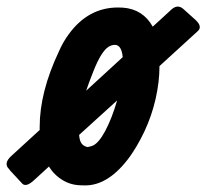

<svg xmlns="http://www.w3.org/2000/svg" viewBox="-113 -559 631 587"><path d="M66.9 -401.4Q79.6 -430.7 97.7 -455.1Q157.2 -536.1 247.6 -536.1Q255.4 -536.1 262.7 -535.6Q323.7 -531.2 354 -477.5L411.6 -530.3Q429.7 -546.4 446.8 -532.2L484.9 -498Q506.8 -477.5 491.7 -463.9L374.5 -356.9V-354.5Q374.5 -332 371.6 -307.6Q358.9 -203.1 304.2 -111.3Q294.9 -95.7 284.7 -81.1Q220.2 7.8 147.9 7.8Q133.3 7.8 123 6.8Q82.5 2.4 51.3 -30.3Q44.4 -37.6 36.6 -49.8L-9.3 -7.8Q-32.7 13.7 -44.4 2.9L-81.5 -37.1Q-87.4 -43.9 -90.3 -48.3Q-98.6 -63 -79.6 -81.1L8.3 -161.6V-170.9Q8.3 -277.3 66.9 -401.4ZM128.9 -146.5Q129.4 -139.2 130.9 -133.3Q135.3 -113.3 154.8 -109.4Q163.6 -110.8 170.9 -113.8Q189 -122.1 208.5 -158.2Q229.5 -197.8 245.1 -252ZM262.2 -384.3Q258.8 -420.9 238.8 -421.9Q229 -421.9 219.7 -416.5Q196.8 -402.8 172.4 -340.8Q157.7 -303.7 150.4 -281.7Z"/></svg>

Font: Allan
Style: Bold
Weight: 700
Version: Version 1.005